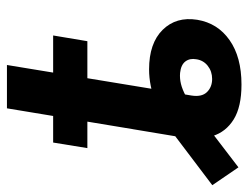

<svg xmlns="http://www.w3.org/2000/svg" viewBox="-172 -608 719 556"><g transform="rotate(-90 188.0 -329.5)"><path d="M221.7 9.8Q157.2 9.8 120.8 -12.7Q84.5 -35.2 72.5 -74Q60.5 -112.8 68.4 -160.6L92.3 -304.2H218.3L189.9 -135.3Q185.1 -105.5 199.7 -90.3Q214.4 -75.2 237.8 -75.2Q259.8 -75.2 275.9 -87.9Q292 -100.6 294.9 -121.1Q298.3 -139.6 288.6 -152.6Q278.8 -165.5 255.4 -168Q239.7 -169.4 223.6 -165.5Q207.5 -161.6 188.5 -151.4Q169.4 -141.1 144.5 -123.5L-18.1 1L-69.8 -74.7L80.6 -188.5Q120.6 -219.2 169.4 -238.5Q218.3 -257.8 265.6 -257.8Q341.3 -257.8 380.1 -218.5Q418.9 -179.2 409.2 -118.2Q399.4 -59.1 350.3 -24.7Q301.3 9.8 221.7 9.8ZM74.2 -194.3 152.8 -669.4H278.3L200.2 -194.3ZM37.6 -436.5 53.7 -535.6H363.8L347.2 -436.5Z"/></g></svg>

Font: Inter 20pt SemiBold
Style: Italic
Weight: 600
Italic angle: -9.3988°
Version: Version 4.001;git-66647c0bb